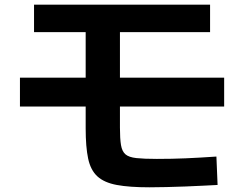

<svg xmlns="http://www.w3.org/2000/svg" viewBox="-20 -754 1040 818"><path d="M617 44Q531 44 477.5 34Q424 24 395 -2.5Q366 -29 355.5 -78.5Q345 -128 345 -207V-617H125V-734H875V-617H491V-210Q491 -163 495.5 -136Q500 -109 514.5 -96.5Q529 -84 561 -80.5Q593 -77 648 -77Q713 -77 771 -79.5Q829 -82 902 -87L907 34Q884 35 847.5 37Q811 39 770 40.5Q729 42 689 43Q649 44 617 44ZM65 -300V-423H935V-300Z"/></svg>

Font: M PLUS 1
Style: Bold
Weight: 700
Designer: Coji Morishita
Foundry: UNDERFOREST DESIGN
Version: Version 1.001